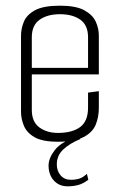

<svg xmlns="http://www.w3.org/2000/svg" viewBox="-20 -495 423 676"><path d="M184 4Q129 4 101.5 -12Q74 -28 64 -52.5Q54 -77 54 -101V-370Q54 -394 64 -418.5Q74 -443 103.5 -459Q133 -475 191 -475Q247 -475 276.5 -459Q306 -443 317 -419Q328 -395 328 -370V-233H92V-108Q92 -66 118.5 -46.5Q145 -27 184 -27Q234 -27 262 -47.5Q290 -68 290 -116V-169L328 -174V-115Q328 -83 317 -56Q306 -29 274.5 -12.5Q243 4 184 4ZM92 -364V-256H290V-364Q290 -406 263 -425.5Q236 -445 191 -445Q147 -445 119.5 -425.5Q92 -406 92 -364ZM218 161Q188 161 169.5 140.5Q151 120 151 88Q151 62 172.5 34Q194 6 241 -10L264 -6Q227 9 203.5 30.5Q180 52 180 84Q180 107 193.5 122.5Q207 138 229 138Q246 138 259 134Q272 130 286 117L291 138Q272 152 255 156.5Q238 161 218 161Z"/></svg>

Font: Smooch Sans Light
Style: Regular
Weight: 300
Designer: Robert E. Leuschke
Foundry: Robert E. Leuschke
Version: Version 1.010; ttfautohint (v1.8.3)